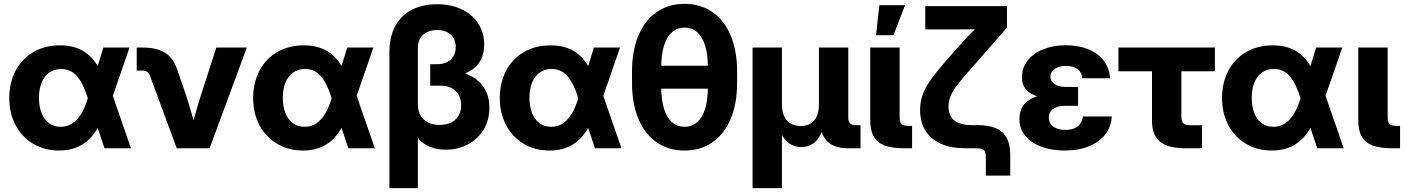

<svg xmlns="http://www.w3.org/2000/svg" viewBox="-20 -759 7202 983"><path d="M27.5 -256.8Q27.5 -334.9 59.5 -396.2Q91.4 -457.6 150.4 -492.2Q209.4 -526.8 287.3 -526.8Q372.9 -526.8 427 -483.5Q481 -440.3 508.8 -356.6H534.8L554.5 -277.4L650.4 0H514.8L428.7 -259Q405.3 -333.9 373.3 -369.9Q341.3 -405.9 293.2 -405.9Q258.2 -405.9 232.6 -387.8Q206.9 -369.8 193.2 -336.6Q179.5 -303.3 179.5 -258.6Q179.5 -213.5 192.9 -179.7Q206.3 -146 231.4 -127.9Q256.5 -109.8 290.8 -109.8Q324.1 -109.8 350.5 -127.3Q377 -144.9 396.4 -177.4Q415.9 -209.9 429.3 -256.1L509.4 -515.6H643.2L553.3 -256.1L532.4 -163.3H506.4Q486.1 -105.4 455.1 -66.6Q424.1 -27.8 381.1 -8.1Q338.1 11.7 282.6 11.7Q207.6 11.7 149.5 -23Q91.4 -57.8 59.5 -119Q27.5 -180.2 27.5 -256.8Z M747.7 -371.4Q742.3 -385.3 732.9 -391.5Q723.5 -397.7 707.6 -397.7H680V-515.6H708.6Q759.9 -515.6 795 -503.4Q830.2 -491.2 853 -465.2Q875.9 -439.3 889.2 -397L934.6 -265.6Q956.8 -194.3 989.3 -79.7H953.4Q962.5 -112.8 971.6 -145.4Q992.5 -220.2 1006.7 -265.6L1087.6 -515.6H1243.7L1053.2 0H884.9Z M1276.1 -256.8Q1276.1 -334.9 1308 -396.2Q1339.9 -457.6 1398.9 -492.2Q1457.9 -526.8 1535.8 -526.8Q1621.5 -526.8 1675.5 -483.5Q1729.5 -440.3 1757.3 -356.6H1783.3L1803 -277.4L1898.9 0H1763.4L1677.2 -259Q1653.8 -333.9 1621.8 -369.9Q1589.8 -405.9 1541.7 -405.9Q1506.7 -405.9 1481.1 -387.8Q1455.5 -369.8 1441.7 -336.6Q1428 -303.3 1428 -258.6Q1428 -213.5 1441.5 -179.7Q1454.9 -146 1480 -127.9Q1505.1 -109.8 1539.4 -109.8Q1572.7 -109.8 1599.1 -127.3Q1625.5 -144.9 1645 -177.4Q1664.5 -209.9 1677.8 -256.1L1757.9 -515.6H1891.7L1801.9 -256.1L1781 -163.3H1755Q1734.7 -105.4 1703.7 -66.6Q1672.7 -27.8 1629.6 -8.1Q1586.6 11.7 1531.2 11.7Q1456.2 11.7 1398 -23Q1339.9 -57.8 1308 -119Q1276.1 -180.2 1276.1 -256.8Z M1973.6 -489.2Q1973.6 -570.6 2004.2 -626.3Q2034.8 -681.9 2089.7 -709.6Q2144.6 -737.3 2217.6 -737.3Q2289.5 -737.3 2344.3 -711.1Q2399.1 -685 2429.1 -637.8Q2459 -590.7 2459 -529.8Q2459 -481.8 2439.5 -447.8Q2420 -413.8 2382.5 -393.1Q2345 -372.5 2289.8 -364.2V-400.5Q2349 -392.8 2392.8 -369.2Q2436.6 -345.7 2461.1 -305.1Q2485.5 -264.5 2485.5 -207.8Q2485.5 -144.6 2456.2 -95.7Q2426.9 -46.8 2375.8 -19.7Q2324.7 7.4 2262.3 7.4Q2218.7 7.4 2183.6 -6.3Q2148.6 -20.1 2125.1 -46.1Q2101.7 -72.2 2091.4 -108.5L2119.3 -113.8V204.1H1973.6ZM2341 -220.7Q2341 -250.7 2328.4 -273.2Q2315.7 -295.8 2292.3 -308.1Q2268.9 -320.4 2237.4 -320.4H2182.6V-430.2H2217.4Q2246.6 -430.2 2268.2 -440.7Q2289.8 -451.3 2301.5 -471.2Q2313.1 -491.1 2313.1 -518.4Q2313.1 -544.8 2301.6 -564.5Q2290 -584.1 2268.5 -594.7Q2247 -605.3 2218.2 -605.3Q2187.9 -605.3 2165.6 -594.1Q2143.4 -582.9 2131.3 -562.5Q2119.3 -542 2119.3 -514.1V-223Q2119.3 -192.4 2132.6 -168.9Q2145.8 -145.5 2170.7 -132.4Q2195.6 -119.3 2230 -119.3Q2264 -119.3 2289 -131.6Q2314.1 -143.8 2327.5 -166.8Q2341 -189.7 2341 -220.7Z M2538.8 -256.8Q2538.8 -334.9 2570.7 -396.2Q2602.6 -457.6 2661.6 -492.2Q2720.6 -526.8 2798.5 -526.8Q2884.2 -526.8 2938.2 -483.5Q2992.2 -440.3 3020 -356.6H3046L3065.7 -277.4L3161.6 0H3026.1L2939.9 -259Q2916.5 -333.9 2884.5 -369.9Q2852.5 -405.9 2804.4 -405.9Q2769.4 -405.9 2743.8 -387.8Q2718.2 -369.8 2704.4 -336.6Q2690.7 -303.3 2690.7 -258.6Q2690.7 -213.5 2704.2 -179.7Q2717.6 -146 2742.7 -127.9Q2767.8 -109.8 2802.1 -109.8Q2835.4 -109.8 2861.8 -127.3Q2888.2 -144.9 2907.7 -177.4Q2927.1 -209.9 2940.5 -256.1L3020.6 -515.6H3154.4L3064.6 -256.1L3043.7 -163.3H3017.7Q2997.4 -105.4 2966.4 -66.6Q2935.4 -27.8 2892.3 -8.1Q2849.3 11.7 2793.8 11.7Q2718.8 11.7 2660.7 -23Q2602.6 -57.8 2570.7 -119Q2538.8 -180.2 2538.8 -256.8Z M3215.8 -334.1V-393.5Q3215.8 -498.9 3248.6 -577Q3281.3 -655.1 3342 -697.2Q3402.6 -739.3 3484.7 -739.3Q3566.7 -739.3 3627.5 -697.2Q3688.3 -655.1 3721 -577Q3753.8 -498.9 3753.8 -393.5V-334.1Q3753.8 -228.6 3721 -150.5Q3688.3 -72.5 3627.5 -30.4Q3566.7 11.7 3484.7 11.7Q3402.6 11.7 3342 -30.4Q3281.3 -72.5 3248.6 -150.5Q3215.8 -228.6 3215.8 -334.1ZM3604.2 -313.8V-413.8Q3604.2 -479.7 3590 -525.4Q3575.9 -571.2 3549 -594.5Q3522.2 -617.8 3484.7 -617.8Q3447.2 -617.8 3420.5 -594.5Q3393.8 -571.2 3379.6 -525.4Q3365.4 -479.7 3365.4 -413.8V-313.8Q3365.4 -247.9 3379.6 -202.1Q3393.8 -156.3 3420.5 -133.1Q3447.2 -109.8 3484.7 -109.8Q3522.2 -109.8 3549 -133.1Q3575.9 -156.3 3590 -202.1Q3604.2 -247.9 3604.2 -313.8ZM3338.6 -422.6H3630.5V-305H3338.6Z M3833 -515.6H3983.4V-223.8Q3983.4 -187.9 3994.9 -163.3Q4006.3 -138.7 4027.7 -126.3Q4049.1 -113.9 4078.8 -113.9Q4108.3 -113.9 4129.4 -126.3Q4150.5 -138.7 4161.6 -163.2Q4172.7 -187.7 4172.7 -223.8V-515.6H4323V-156.8Q4323 -136.5 4332.6 -127.2Q4342.1 -118 4363.3 -118H4385.7V0H4320.5Q4249.9 0 4214.6 -36Q4179.3 -72.1 4179.3 -141V-190.3H4203.7Q4203.7 -122.3 4186 -81.1Q4168.4 -39.8 4141.2 -22.9Q4114 -5.9 4083.1 -5.9Q4051.1 -5.9 4023.2 -22.9Q3995.4 -39.8 3977.3 -80.9Q3959.2 -122 3959.2 -190.3H3983.4V204.1H3833Z M4606.1 0Q4545.4 0 4508.1 -14.4Q4470.7 -28.8 4453.1 -59.9Q4435.5 -91 4435.5 -142V-515.6H4585.9V-156.6Q4585.9 -140.9 4590.2 -131.9Q4594.4 -122.9 4603.7 -118.8Q4612.9 -114.6 4628.7 -114.6H4649.6V0ZM4482.1 -732.5H4613.8L4554.2 -578.8H4465.1Z M5027.4 52.1Q5027.4 28.7 5023.1 18.2Q5018.8 7.7 5007.1 3.9Q4995.4 0 4970.1 0H4921.5Q4849.3 0 4797.4 -22.9Q4745.5 -45.8 4718.1 -89.7Q4690.6 -133.6 4690.6 -195.6Q4690.6 -233 4701.3 -266.1Q4711.9 -299.1 4732.1 -331.1Q4752.3 -363 4789.5 -407.9Q4807.1 -429.2 4827 -451.7L4895.8 -529.5Q4924.3 -562.5 4955.4 -593.7Q4986.4 -624.8 5021.9 -660.7L5023.1 -610.7Q4977.9 -609.3 4942.8 -608.8Q4907.6 -608.4 4850.1 -608.4H4717.3V-727.5H5135.6V-617.7L4974.1 -432.9Q4949.2 -404.3 4930 -383.1Q4893.7 -341.2 4874.4 -314.8Q4855.1 -288.4 4845.8 -264.3Q4836.4 -240.1 4836.4 -213.7Q4836.4 -164.3 4866.7 -141.3Q4896.9 -118.4 4953.9 -118.4H4983.6Q5040.5 -118.4 5077.5 -103.2Q5114.6 -88 5133.3 -54.5Q5152.1 -21.1 5152.1 34V140.1H5027.4Z M5199.2 -149.1Q5199.2 -224.5 5263.9 -255.5Q5328.6 -286.5 5434.4 -286.5H5499.5V-217.4H5434.4Q5395.7 -217.4 5372.8 -201.7Q5349.8 -186 5349.8 -156.7Q5349.8 -137.5 5360.1 -123.4Q5370.3 -109.3 5389.3 -101.7Q5408.2 -94.1 5434.2 -94.1Q5460.9 -94.1 5480.2 -102.1Q5499.5 -110.1 5510.6 -125.4Q5521.8 -140.8 5524.1 -162.8H5672.1Q5669.2 -110.2 5638.8 -70.8Q5608.3 -31.5 5554.6 -9.9Q5500.9 11.7 5431.1 11.7Q5365.3 11.7 5312.7 -7.3Q5260.2 -26.4 5229.7 -62.7Q5199.2 -99 5199.2 -149.1ZM5441.6 -250.2Q5362.9 -250.2 5315 -259.4Q5267.2 -268.6 5239.7 -293.7Q5212.3 -318.8 5212.3 -364.6Q5212.3 -412.5 5241.5 -449.6Q5270.7 -486.7 5321.9 -507Q5373.1 -527.3 5436.9 -527.3Q5499.7 -527.3 5549.9 -507.6Q5600 -487.8 5629.9 -449.8Q5659.8 -411.7 5663.3 -358.4H5520.8Q5518.8 -388.7 5497.2 -405.1Q5475.6 -421.5 5438.7 -421.5Q5415.2 -421.5 5397 -414.9Q5378.7 -408.3 5368.4 -395.8Q5358 -383.3 5358 -366.7Q5358 -343.5 5378.5 -328.7Q5399 -313.9 5436.9 -313.9H5499.5V-250.2Z M6047.4 0Q5959.9 0 5918.9 -33.7Q5878 -67.5 5878 -139.1V-394.1H5706.1V-515.6H6200V-394.1H6028.4V-163.1Q6028.4 -136.9 6039 -127.2Q6049.5 -117.6 6078 -117.6H6134.1V0Z M6236.5 -256.8Q6236.5 -334.9 6268.5 -396.2Q6300.4 -457.6 6359.4 -492.2Q6418.4 -526.8 6496.3 -526.8Q6581.9 -526.8 6635.9 -483.5Q6689.9 -440.3 6717.8 -356.6H6743.8L6763.5 -277.4L6859.4 0H6723.8L6637.7 -259Q6614.3 -333.9 6582.3 -369.9Q6550.3 -405.9 6502.1 -405.9Q6467.2 -405.9 6441.6 -387.8Q6415.9 -369.8 6402.2 -336.6Q6388.5 -303.3 6388.5 -258.6Q6388.5 -213.5 6401.9 -179.7Q6415.3 -146 6440.4 -127.9Q6465.5 -109.8 6499.8 -109.8Q6533.1 -109.8 6559.5 -127.3Q6585.9 -144.9 6605.4 -177.4Q6624.9 -209.9 6638.3 -256.1L6718.4 -515.6H6852.1L6762.3 -256.1L6741.4 -163.3H6715.4Q6695.1 -105.4 6664.1 -66.6Q6633.1 -27.8 6590.1 -8.1Q6547.1 11.7 6491.6 11.7Q6416.6 11.7 6358.5 -23Q6300.4 -57.8 6268.5 -119Q6236.5 -180.2 6236.5 -256.8Z M7104.6 0Q7043.9 0 7006.6 -14.4Q6969.2 -28.8 6951.7 -59.9Q6934.1 -91 6934.1 -142V-515.6H7084.5V-156.6Q7084.5 -140.9 7088.7 -131.9Q7093 -122.9 7102.2 -118.8Q7111.4 -114.6 7127.2 -114.6H7148.1V0Z"/></svg>

Font: Intratopia Thin
Style: Regular
Weight: 100
Designer: Rasmus Andersson
Foundry: rsms
Version: Version 3.000;Glyphs 3.2.3 (3260)